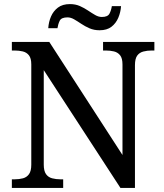

<svg xmlns="http://www.w3.org/2000/svg" viewBox="-20 -919 803 939"><path d="M38 0V-42H51Q74 -42 92.5 -47Q111 -52 122 -67.5Q133 -83 133 -114V-604Q133 -634 121.5 -648.5Q110 -663 91.5 -667.5Q73 -672 51 -672H38V-714H221L579 -161V-604Q579 -634 567.5 -648.5Q556 -663 537.5 -667.5Q519 -672 497 -672H484V-714H735V-672H722Q700 -672 681 -667Q662 -662 651 -647Q640 -632 640 -600V0H569L194 -576V-114Q194 -83 205 -67.5Q216 -52 235 -47Q254 -42 276 -42H289V0ZM467 -771Q440 -771 418 -780.5Q396 -790 377.5 -802.5Q359 -815 342.5 -824.5Q326 -834 310 -834Q280 -834 272 -817.5Q264 -801 261 -781H216Q218 -812 229.5 -838.5Q241 -865 263.5 -882Q286 -899 322 -899Q349 -899 370.5 -889.5Q392 -880 410.5 -867.5Q429 -855 445.5 -845.5Q462 -836 478 -836Q507 -836 515.5 -852.5Q524 -869 527 -889H572Q570 -859 558.5 -832Q547 -805 525 -788Q503 -771 467 -771Z"/></svg>

Font: Noto Serif Gurmukhi
Style: Regular
Weight: 400
Designer: Vaibhav Singh and the Monotype Design Team
Foundry: Monotype Imaging Inc.
Version: Version 2.003